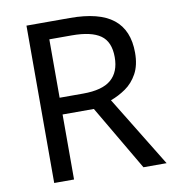

<svg xmlns="http://www.w3.org/2000/svg" viewBox="-80 -786 783 858"><g transform="rotate(-10 311.0 -357.0)"><path d="M294 -714Q427 -714 490.5 -663.5Q554 -613 554 -511Q554 -454 533 -416Q512 -378 479.5 -355.5Q447 -333 411 -320L607 0H502L329 -295H187V0H97V-714ZM289 -636H187V-371H294Q381 -371 421 -405.5Q461 -440 461 -507Q461 -577 419 -606.5Q377 -636 289 -636Z"/></g></svg>

Font: Noto Sans Kharoshthi
Style: Regular
Weight: 400
Designer: Monotype Design Team
Foundry: Monotype Imaging Inc.
Version: Version 2.004; ttfautohint (v1.8.4.7-5d5b)